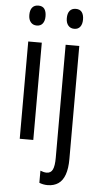

<svg xmlns="http://www.w3.org/2000/svg" viewBox="-63 -775 541 1054"><g transform="rotate(5 207.0 -248.0)"><path d="M141.1 -536.1V0H66.4V-536.1ZM105 -737.3Q127.9 -737.3 138.4 -722.7Q148.9 -708 148.9 -682.1Q148.9 -656.7 137.7 -642.1Q126.5 -627.4 105 -627.4Q84 -627.4 71.8 -642.1Q59.6 -656.7 59.6 -682.1Q59.6 -709 71.3 -723.1Q83 -737.3 105 -737.3ZM241.7 240.2Q228 240.2 216.3 237.8Q204.6 235.4 194.8 231.4V164.6Q203.1 168 212.2 170.2Q221.2 172.4 229 172.4Q252.9 172.4 262.7 151.9Q272.5 131.3 272.5 86.9V-536.1H347.7V86.9Q347.7 139.6 335.4 173.6Q323.2 207.5 299.6 223.6Q275.9 239.7 241.7 240.2ZM266.1 -682.1Q266.1 -709 277.8 -723.1Q289.6 -737.3 311.5 -737.3Q334 -737.3 344.7 -722.7Q355.5 -708 355.5 -682.1Q355.5 -656.7 344.2 -642.1Q333 -627.4 311.5 -627.4Q290.5 -627.4 278.3 -642.1Q266.1 -656.7 266.1 -682.1Z"/></g></svg>

Font: Open Sans Condensed
Style: Regular
Weight: 400
Width: 3
Designer: Monotype Design Team
Foundry: Monotype Imaging Inc.
Version: Version 3.000